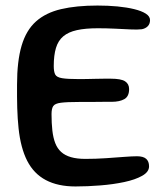

<svg xmlns="http://www.w3.org/2000/svg" viewBox="-20 -642 608 693"><path d="M252.5 31Q189 31 145.5 8Q102 -15 78.2 -61.5Q54.5 -108 47 -179Q45 -196 44 -214.2Q43 -232.5 42.2 -252.2Q41.5 -272 41.5 -293Q41.5 -314 41.5 -336Q41.5 -421.5 58 -477.2Q74.5 -533 109.8 -564.5Q145 -596 200.2 -609Q255.5 -622 332 -622Q369.5 -622 403.8 -618.8Q438 -615.5 464.5 -609Q491 -602.5 506.2 -592.8Q521.5 -583 521.5 -569.5Q521.5 -555.5 513.2 -547.2Q505 -539 492 -536.5Q476.5 -534.5 451 -535.8Q425.5 -537 395 -538.5Q364.5 -540 333 -540Q288 -540 257.5 -533.2Q227 -526.5 208.5 -511Q190 -495.5 182 -469Q174 -442.5 174 -403.5Q174 -383.5 179.2 -373.2Q184.5 -363 204 -359.8Q223.5 -356.5 266.5 -356.5Q277 -356.5 292.5 -356.8Q308 -357 324.8 -357.5Q341.5 -358 356.2 -358Q371 -358 379.5 -358Q417 -358 431.5 -348.5Q446 -339 446 -320.5Q446 -294 428.8 -284.2Q411.5 -274.5 383 -274.5Q370.5 -274.5 355.5 -274.5Q340.5 -274.5 324.2 -274.2Q308 -274 293 -274Q278 -274 266 -274Q221.5 -274 200 -271.2Q178.5 -268.5 172.2 -259.2Q166 -250 166 -230Q166 -197 169 -170.8Q172 -144.5 179.5 -125.2Q187 -106 200.8 -93.5Q214.5 -81 236 -74.8Q257.5 -68.5 288 -68.5Q326 -68.5 362.5 -71Q399 -73.5 428.5 -75.8Q458 -78 474.5 -78Q497 -78 507.5 -68.8Q518 -59.5 518 -41.5Q518 -21.5 493.2 -7.5Q468.5 6.5 428.8 15Q389 23.5 342.5 27.2Q296 31 252.5 31Z"/></svg>

Font: Gluten Thin
Style: Regular
Weight: 400
Version: Version 1.300